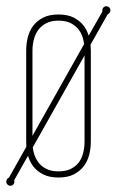

<svg xmlns="http://www.w3.org/2000/svg" viewBox="-41 -556 372 612"><path d="M248.5 -105Q248.5 -83.5 243.4 -63Q238.3 -42.5 226.1 -26.4Q213.9 -10.3 194.3 -0.2Q174.8 9.8 145.5 9.8Q116.2 9.8 96.4 -0.2Q76.7 -10.3 64.5 -26.4Q53.7 -41 48.3 -59.6L3.9 19Q4.9 20 4.9 22.9Q4.9 28.3 1.2 32.2Q-2.4 36.1 -7.8 36.1Q-13.2 36.1 -17.1 32.2Q-21 28.3 -21 22.9Q-21 18.6 -18.6 15.1Q-16.1 11.7 -12.2 9.8L43 -88.4Q42.5 -96.7 42.5 -105V-395Q42.5 -416.5 47.6 -437Q52.7 -457.5 64.7 -473.6Q76.7 -489.7 96.4 -499.8Q116.2 -509.8 145.5 -509.8Q174.8 -509.8 194.3 -499.8Q213.9 -489.7 226.1 -473.6Q236.3 -459.5 241.7 -442.4L285.2 -519V-522.9Q285.2 -528.3 288.8 -532.2Q292.5 -536.1 297.9 -536.1Q303.2 -536.1 307.1 -532.2Q311 -528.3 311 -522.9Q311 -518.6 308.3 -515.1Q305.7 -511.7 301.8 -509.8L247.6 -413.6Q248.5 -404.3 248.5 -395ZM66.4 -70.3Q70.8 -53.2 80.3 -39.8Q89.8 -26.4 106 -18.1Q122.1 -9.8 145.5 -9.8Q169.4 -9.8 185.5 -18.1Q201.7 -26.4 211.2 -39.8Q220.7 -53.2 224.6 -70.3Q228.5 -87.4 228.5 -105V-379.4L63.5 -86.4Q64.5 -78.1 66.4 -70.3ZM224.6 -429.2Q220.7 -446.3 211.2 -459.7Q201.7 -473.1 185.5 -481.7Q169.4 -490.2 145.5 -490.2Q122.1 -490.2 106 -481.7Q89.8 -473.1 80.3 -459.7Q70.8 -446.3 66.7 -429.2Q62.5 -412.1 62.5 -395V-123L227.1 -415.5Q226.1 -422.4 224.6 -429.2Z"/></svg>

Font: Wire One
Style: Regular
Weight: 400
Designer: Alexei Vanyashin, Gayaneh Bagdasaryan
Foundry: Cyreal Type Foundry
Version: Version 1.000